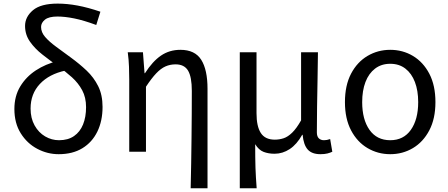

<svg xmlns="http://www.w3.org/2000/svg" viewBox="-20 -829 2450 1049"><path d="M300.4 13.4Q239 13.4 183.5 -16Q128 -45.3 93.3 -100.8Q58.6 -156.2 58.6 -233.4Q58.6 -303.8 90.6 -356.7Q122.5 -409.5 175.9 -444.5Q229.4 -479.4 293.8 -495L337.8 -443.5Q248.5 -424.4 197.8 -370.3Q147.1 -316.2 147.1 -236Q147.1 -182.9 169.1 -143.7Q191 -104.5 226.6 -83.7Q262.2 -62.9 302.4 -62.9Q351.7 -62.9 384.5 -85.7Q417.3 -108.4 433.7 -148.9Q450.2 -189.4 450.2 -243.6Q450.2 -296.6 429.1 -335.9Q407.9 -375.2 373.2 -406.6Q338.4 -438 297.6 -466.6Q253.7 -498.1 212 -530.7Q170.3 -563.3 143.6 -601.6Q116.9 -639.8 116.9 -687.2Q116.9 -736.7 159.9 -773Q202.8 -809.3 295.4 -809.3Q346.4 -809.3 403.7 -798.7Q461.1 -788 528.5 -765L505.9 -692.5Q436.9 -718 385.4 -728.4Q333.9 -738.7 294.1 -738.7Q246.6 -738.7 225.5 -721.5Q204.4 -704.2 204.4 -681.8Q204.4 -652.5 226.9 -626.7Q249.4 -600.9 286.4 -573.8Q323.3 -546.8 367.1 -514.6Q413.8 -480.6 453.3 -443.3Q492.7 -406 516.5 -358.1Q540.3 -310.3 540.3 -245Q540.3 -168.1 511.8 -109.8Q483.4 -51.6 430 -19.1Q376.7 13.4 300.4 13.4Z M1021.7 199.6Q1023.4 133.6 1024.5 64Q1025.6 -5.5 1026.4 -74.2Q1027.2 -142.8 1027.6 -208.1Q1028 -273.5 1028 -332.4Q1028 -408.5 1007.6 -442.9Q987.1 -477.4 939.3 -477.4Q909.4 -477.4 884 -466.1Q858.7 -454.9 833.3 -428.1Q807.9 -401.3 777.5 -355.2V0H686.1V-394.4Q686.1 -427.2 684.8 -463.9Q683.6 -500.7 678 -543.4H761L769.7 -429.1H772.1Q813.6 -494 859.8 -525.4Q905.9 -556.8 965.7 -556.8Q1044.9 -556.8 1079.4 -502.4Q1113.8 -448 1113.8 -344.1V199.6Z M1290.1 199.6V-543.4H1381.5V-210.3Q1381.5 -138.9 1404.9 -102.5Q1428.4 -66 1481.3 -66Q1506.4 -66 1529.5 -73.6Q1552.6 -81.2 1576.2 -104.1Q1599.8 -126.9 1625 -171.4V-543.4H1717.1Q1716.3 -469.8 1714.9 -393.9Q1713.4 -318 1712.3 -244.8Q1711.2 -171.5 1711.2 -105.8Q1711.2 -83.3 1722 -73.1Q1732.7 -62.9 1750.4 -62.9Q1758.4 -62.9 1766.1 -64.4Q1773.8 -65.9 1783.8 -69.3L1795.6 0.1Q1783.9 5.7 1768.7 9.5Q1753.4 13.4 1730.6 13.4Q1684.3 13.4 1661.4 -11.9Q1638.6 -37.3 1633.4 -92.4H1631Q1601.6 -40 1562.9 -14.5Q1524.1 11 1480.2 11Q1446.6 11 1420.1 0.8Q1393.7 -9.5 1374.2 -41.2Q1374.2 -1.5 1374.6 29.5Q1375 60.5 1375.8 87.2Q1376.7 113.9 1378.3 140.7Q1379.9 167.5 1382.3 199.6Z M2112.1 13.4Q2044.4 13.4 1987.9 -20Q1931.4 -53.3 1898 -117Q1864.6 -180.6 1864.6 -271Q1864.6 -362.5 1898 -426.3Q1931.4 -490 1987.9 -523.4Q2044.4 -556.8 2112.1 -556.8Q2180.2 -556.8 2236.2 -523.4Q2292.2 -490 2325.6 -426.3Q2359 -362.5 2359 -271Q2359 -180.6 2325.6 -117Q2292.2 -53.3 2236.2 -20Q2180.2 13.4 2112.1 13.4ZM2112.1 -62.9Q2184.7 -62.9 2224.7 -119.5Q2264.8 -176.2 2264.8 -271Q2264.8 -333.8 2246.9 -380.8Q2229 -427.8 2194.8 -454.2Q2160.7 -480.5 2112.1 -480.5Q2063.8 -480.5 2029.2 -454.2Q1994.6 -427.8 1976.7 -380.8Q1958.8 -333.8 1958.8 -271Q1958.8 -176.2 1998.8 -119.5Q2038.9 -62.9 2112.1 -62.9Z"/></svg>

Font: Noto Sans HK Thin
Style: Regular
Weight: 100
Designer: Ryoko NISHIZUKA 西塚涼子 (kana, bopomofo & ideographs); Paul D. Hunt (Latin, Greek & Cyrillic); Sandoll Communications 산돌커뮤니
Foundry: Adobe
Version: Version 2.004-H2;hotconv 1.0.118;makeotfexe 2.5.65603